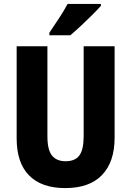

<svg xmlns="http://www.w3.org/2000/svg" viewBox="-20 -950 669 980"><path d="M565 -247Q565 -124 501 -57Q437 10 313 10Q192 10 128.5 -54.5Q65 -119 65 -244V-714H222V-254Q222 -185 245.5 -156Q269 -127 315 -127Q363 -127 385 -156.5Q407 -186 407 -255V-714H565ZM495 -920Q479 -902 451.5 -874.5Q424 -847 394 -819Q364 -791 339 -770H232V-783Q257 -820 282 -858Q307 -896 325 -930H495Z"/></svg>

Font: Noto Sans Devanagari Condensed ExtraBold
Style: Regular
Weight: 800
Width: 3
Designer: Jelle Bosma - Monotype Design Team
Foundry: Monotype Imaging Inc.
Version: Version 2.004; ttfautohint (v1.8.4.7-5d5b)